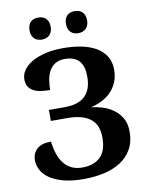

<svg xmlns="http://www.w3.org/2000/svg" viewBox="-99 -985 815 1065"><g transform="rotate(-10 308.5 -452.0)"><path d="M286.1 11.2Q220.2 11.2 173.1 -1.2Q126 -13.7 95.5 -34.4Q64.9 -55.2 50.5 -82.3Q36.1 -109.4 36.1 -138.2Q36.1 -177.7 62.5 -201.4Q88.9 -225.1 142.1 -225.1Q146.5 -186 157.2 -154.3Q168 -122.6 185.8 -100.1Q203.6 -77.6 229.2 -65.4Q254.9 -53.2 289.1 -53.2Q353.5 -53.2 390.1 -88.1Q426.8 -123 426.8 -198.2Q426.8 -231.4 417 -257.6Q407.2 -283.7 386 -301.5Q364.7 -319.3 331.8 -328.6Q298.8 -337.9 252.9 -337.9H161.1V-399.9H251Q326.7 -399.9 364.7 -436Q402.8 -472.2 402.8 -545.9Q402.8 -573.7 397 -595.5Q391.1 -617.2 378.2 -632.3Q365.2 -647.5 345 -655.3Q324.7 -663.1 295.9 -663.1Q264.2 -663.1 243.2 -650.4Q222.2 -637.7 209.7 -616.2Q197.3 -594.7 192.1 -566.7Q187 -538.6 187 -507.8Q159.7 -507.8 135.7 -511.2Q111.8 -514.6 94.2 -523.9Q76.7 -533.2 66.4 -549.3Q56.2 -565.4 56.2 -590.8Q56.2 -617.7 72.8 -641.8Q89.4 -666 120.6 -684.3Q151.9 -702.6 196.5 -713.4Q241.2 -724.1 296.9 -724.1Q354 -724.1 401.6 -714.4Q449.2 -704.6 483.6 -684.1Q518.1 -663.6 537.1 -632.1Q556.2 -600.6 556.2 -557.1Q556.2 -518.1 543.2 -487.5Q530.3 -457 508.3 -434.3Q486.3 -411.6 456.8 -396.7Q427.2 -381.8 394 -374Q421.9 -371.1 454.3 -361.6Q486.8 -352.1 515.1 -332.5Q543.5 -313 562.3 -281.7Q581.1 -250.5 581.1 -204.1Q581.1 -146 557.6 -105.2Q534.2 -64.5 493.9 -38.6Q453.6 -12.7 399.9 -0.7Q346.2 11.2 286.1 11.2ZM131.8 -853Q131.8 -870.1 136.7 -882.1Q141.6 -894 149.7 -901.4Q157.7 -908.7 168.5 -911.9Q179.2 -915 190.9 -915Q202.6 -915 213.4 -911.9Q224.1 -908.7 232.4 -901.4Q240.7 -894 245.8 -882.1Q251 -870.1 251 -853Q251 -836.4 245.8 -824.5Q240.7 -812.5 232.4 -805.2Q224.1 -797.9 213.4 -794.4Q202.6 -791 190.9 -791Q179.2 -791 168.5 -794.4Q157.7 -797.9 149.7 -805.2Q141.6 -812.5 136.7 -824.5Q131.8 -836.4 131.8 -853ZM336.9 -853Q336.9 -870.1 341.8 -882.1Q346.7 -894 355 -901.4Q363.3 -908.7 374 -911.9Q384.8 -915 397 -915Q408.2 -915 418.7 -911.9Q429.2 -908.7 437.5 -901.4Q445.8 -894 450.9 -882.1Q456.1 -870.1 456.1 -853Q456.1 -836.4 450.9 -824.5Q445.8 -812.5 437.5 -805.2Q429.2 -797.9 418.7 -794.4Q408.2 -791 397 -791Q384.8 -791 374 -794.4Q363.3 -797.9 355 -805.2Q346.7 -812.5 341.8 -824.5Q336.9 -836.4 336.9 -853Z"/></g></svg>

Font: Droids
Style: b
Weight: 700
Foundry: Ascender Corporation
Version: Version 1.00 build 113